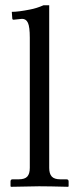

<svg xmlns="http://www.w3.org/2000/svg" viewBox="-20 -718 301 739"><path d="M94.7 -71.8V-572.8Q94.7 -614.3 87.6 -629.9Q80.6 -645.5 64.9 -645.5L32.7 -642.1Q27.3 -642.1 27.3 -647L25.4 -672.4Q50.8 -672.4 94.7 -681.2Q121.1 -686 147.5 -697.8H169.4V-71.8Q169.4 -49.3 179.2 -38.6Q189 -27.8 212.4 -27.8H235.8Q244.1 -27.8 244.1 -19.5V-1L242.2 1Q169.4 -1 130.4 -1L22.5 1L20.5 -1V-19.5Q20.5 -27.8 28.3 -27.8H51.8Q75.7 -27.8 85.2 -38.6Q94.7 -49.3 94.7 -71.8Z"/></svg>

Font: Libertinage
Style: f
Weight: 400
Designer: OSP
Foundry: OSP
Version: Version 1.0; 2008; OFL relea